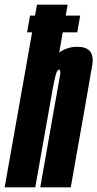

<svg xmlns="http://www.w3.org/2000/svg" viewBox="-63 -805 418 825"><path d="M53.5 -666 66 -738H87.5L96 -785H227.5L219.5 -738H281.5L269 -666H206.5L191.5 -579.5Q227 -604 268.5 -604Q306.5 -604 323 -585.5Q340.5 -565 333 -523Q319 -442.5 302 -344.5L241 0H110L170.5 -344Q189.5 -450 194.5 -478Q198.5 -502.5 192.5 -505.5Q191.5 -506 190.5 -506Q182.5 -506 176 -481.5Q171 -463 165 -431.5L88.5 0H-43L75 -666Z"/></svg>

Font: Anybody UltraCondensed Regular
Style: Bold Italic
Weight: 700
Width: 1
Italic angle: -10°
Designer: Tyler Finck
Foundry: Etcetera Type Company
Version: Version 1.010; ttfautohint (v1.8.3) -l 8 -r 50 -G 200 -x 14 